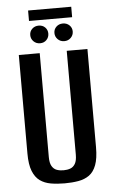

<svg xmlns="http://www.w3.org/2000/svg" viewBox="-56 -828 522 878"><g transform="rotate(-5 205.0 -389.0)"><path d="M205 12Q171 12 142 7Q113 2 92 -13Q71 -28 59 -58Q47 -88 47 -139V-591H143V-114Q143 -87 151.5 -72.5Q160 -58 174 -53Q188 -48 205 -48Q222 -48 236 -53Q250 -58 258.5 -72.5Q267 -87 267 -114V-591H362V-140Q362 -89 350.5 -58.5Q339 -28 318 -13Q297 2 268 7Q239 12 205 12ZM149 -636Q131 -636 119 -648Q107 -660 107 -677Q107 -694 119 -705.5Q131 -717 149 -717Q167 -717 178.5 -705.5Q190 -694 190 -677Q190 -660 178.5 -648Q167 -636 149 -636ZM260 -636Q242 -636 230 -648Q218 -660 218 -677Q218 -694 230 -705.5Q242 -717 260 -717Q278 -717 290 -705.5Q302 -694 302 -677Q302 -660 290 -648Q278 -636 260 -636ZM107 -742V-790H305V-742Z"/></g></svg>

Font: Alumni Sans Thin SemiBold
Style: Regular
Weight: 600
Version: Version 1.018